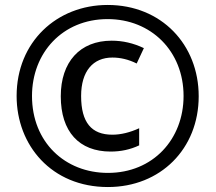

<svg xmlns="http://www.w3.org/2000/svg" viewBox="-20 -744 869 774"><path d="M415 10C627 10 781 -144 781 -356C781 -564 631 -724 414 -724C209 -724 47 -575 47 -357C47 -158 188 10 415 10ZM415 -47C242 -47 109 -171 109 -357C109 -531 232 -667 414 -667C589 -667 720 -538 720 -357C720 -183 597 -47 415 -47ZM426 -133C467 -133 505 -141 541 -158V-227C504 -210 467 -201 433 -201C349 -201 307 -250 307 -357C307 -457 355 -512 433 -512C464 -512 497 -505 531 -488L560 -550C518 -570 475 -580 430 -580C302 -580 225 -494 225 -356C225 -213 299 -133 426 -133Z"/></svg>

Font: Noto Sans Lao ExtraCondensed Medium
Style: Regular
Weight: 500
Width: 2
Designer: Monotype Design Team
Foundry: Monotype Imaging Inc.
Version: Version 2.003